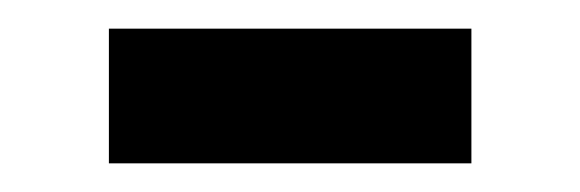

<svg xmlns="http://www.w3.org/2000/svg" viewBox="-20 -352 405 134"><path d="M56 -238V-332H309V-238Z"/></svg>

Font: Saira Medium
Style: Regular
Weight: 500
Designer: Hector Gatti with collaboration of the Omnibus-Type team
Foundry: Omnibus-Type
Version: Version 1.100; ttfautohint (v1.8.3)